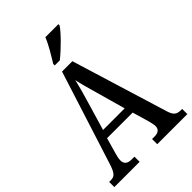

<svg xmlns="http://www.w3.org/2000/svg" viewBox="-266 -1043 1155 1155"><g transform="rotate(-45 311.5 -465.5)"><path d="M266 -784V-771H309C360 -811 435 -886 457 -921V-931H346C329 -886 294 -830 266 -784ZM2 0H217V-44H192C157 -44 141 -60 141 -88C141 -104 147 -128 152 -144L179 -239H397L427 -136C432 -118 437 -97 437 -84C437 -58 420 -44 389 -44H367V0H623V-44H613C579 -44 562 -55 549 -95L359 -714H271L82 -121C62 -57 47 -44 16 -44H2ZM197 -291 254 -484C269 -535 282 -581 291 -621C299 -581 313 -532 329 -476L381 -291Z"/></g></svg>

Font: Noto Serif Thai Condensed Medium
Style: Regular
Weight: 500
Width: 3
Designer: Monotype Design Team
Foundry: Monotype Imaging Inc.
Version: Version 2.002